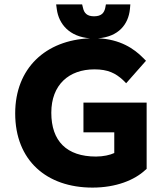

<svg xmlns="http://www.w3.org/2000/svg" viewBox="-20 -840 748 872"><path d="M570 -798 572 -820H461L458 -804C453 -781 440 -766 407 -766C375 -766 362 -781 357 -804L353 -820H235L238 -798C247 -731 295 -673 389 -666C187 -658 49 -530 49 -325C49 -111 192 12 400 12C507 12 591 -22 640 -68L646 -73V-374H359V-239H499V-145C480 -136 449 -129 416 -129C283 -129 213 -199 213 -328C213 -455 293 -525 409 -525C471 -525 505 -507 538 -477L553 -462L643 -564L630 -577C589 -619 525 -662 425 -666C519 -673 563 -730 570 -798Z"/></svg>

Font: Falling Sky
Style: ExBd
Weight: 400
Designer: Paul D. Hunt
Foundry: Adobe Systems Incorporated
Version: Version 1.02